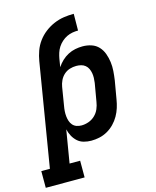

<svg xmlns="http://www.w3.org/2000/svg" viewBox="-173 -826 909 1122"><g transform="rotate(-15 281.0 -265.0)"><path d="M-38 205V104H14L117 -520Q122 -550 132.5 -579.5Q143 -609 162 -635Q181 -661 207 -681Q233 -701 262.5 -713.5Q292 -726 322 -730.5Q352 -735 383 -735L382 -634Q365 -634 347.5 -631Q330 -628 313.5 -620Q297 -612 282.5 -599Q268 -586 258 -570.5Q248 -555 242.5 -537.5Q237 -520 234 -503L226 -454Q239 -474 256.5 -490.5Q274 -507 295 -518Q316 -529 338.5 -533.5Q361 -538 383 -538Q411 -538 436.5 -529.5Q462 -521 479.5 -502Q497 -483 506 -458Q515 -433 518.5 -406.5Q522 -380 520 -352.5Q518 -325 514 -297L495 -187Q491 -162 483.5 -138Q476 -114 463 -91Q450 -68 431 -48.5Q412 -29 389 -16Q366 -3 341 2.5Q316 8 291 8Q268 8 246 2Q224 -4 208 -18.5Q192 -33 181.5 -52.5Q171 -72 166 -94L133 104H197V205ZM259 -93Q280 -93 301.5 -100.5Q323 -108 340 -124Q357 -140 366 -161Q375 -182 378 -203L397 -313Q399 -328 399.5 -343Q400 -358 397.5 -372Q395 -386 389 -399Q383 -412 372 -421Q361 -430 347 -433.5Q333 -437 318 -437Q298 -437 278.5 -431Q259 -425 243.5 -411Q228 -397 219 -378Q210 -359 207 -340L189 -230Q186 -214 185 -198.5Q184 -183 185.5 -168Q187 -153 191.5 -139Q196 -125 205.5 -114Q215 -103 229 -98Q243 -93 259 -93Z"/></g></svg>

Font: Iosevka Slab Extended Oblique
Style: Bold
Weight: 700
Width: 7
Italic angle: -9°
Monospace: yes
Designer: Belleve Invis
Foundry: Belleve Invis
Version: Version 11.1.1; ttfautohint (v1.8.3)